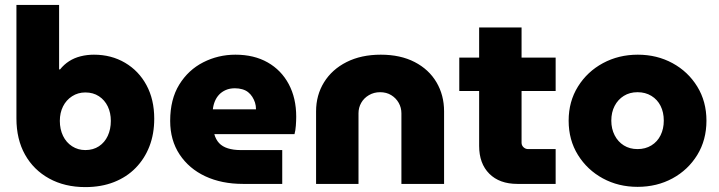

<svg xmlns="http://www.w3.org/2000/svg" viewBox="-20 -750 2933 783"><path d="M328 13Q244 13 180.5 -22Q117 -57 82 -119.5Q47 -182 47 -267V-730H221V-467H225Q241 -487 262 -500.5Q283 -514 309 -520.5Q335 -527 363 -527Q434 -527 490 -494Q546 -461 577.5 -402.5Q609 -344 609 -266Q609 -204 589.5 -153.5Q570 -103 533.5 -65.5Q497 -28 445 -7.5Q393 13 328 13ZM328 -138Q360 -138 383.5 -153.5Q407 -169 419.5 -196Q432 -223 432 -257Q432 -290 419.5 -316Q407 -342 383.5 -357.5Q360 -373 328 -373Q298 -373 274 -357.5Q250 -342 237 -316Q224 -290 224 -257Q224 -223 237 -196Q250 -169 274 -153.5Q298 -138 328 -138Z M971 0Q884 0 817.5 -31Q751 -62 712.5 -120Q674 -178 674 -257Q674 -345 711 -405Q748 -465 809 -496Q870 -527 940 -527Q1016 -527 1071.5 -495.5Q1127 -464 1157.5 -407Q1188 -350 1188 -274Q1188 -258 1186.5 -237.5Q1185 -217 1181 -203H854Q860 -181 873.5 -166.5Q887 -152 909.5 -145Q932 -138 961 -138H1131V0ZM848 -304H1024Q1024 -319 1020 -331.5Q1016 -344 1009 -355Q1002 -366 992 -374Q982 -382 968 -386Q954 -390 938 -390Q917 -390 901 -383Q885 -376 874 -364.5Q863 -353 856.5 -337.5Q850 -322 848 -304Z M1269 0V-296Q1269 -362 1301.5 -414.5Q1334 -467 1393.5 -497Q1453 -527 1533 -527Q1613 -527 1671 -497Q1729 -467 1760 -414.5Q1791 -362 1791 -296V0H1617V-288Q1617 -311 1606 -330.5Q1595 -350 1575.5 -362Q1556 -374 1530 -374Q1505 -374 1484.5 -362Q1464 -350 1453 -330.5Q1442 -311 1442 -288V0Z M2090 0Q2017 0 1975.5 -41.5Q1934 -83 1934 -155V-638H2107V-168Q2107 -157 2115 -149.5Q2123 -142 2134 -142H2246V0ZM1853 -379V-515H2246V-379Z M2580 12Q2502 12 2438.5 -22.5Q2375 -57 2337 -118Q2299 -179 2299 -258Q2299 -336 2337 -397Q2375 -458 2439 -492.5Q2503 -527 2581 -527Q2659 -527 2722.5 -492.5Q2786 -458 2823.5 -397Q2861 -336 2861 -258Q2861 -179 2823.5 -118Q2786 -57 2722.5 -22.5Q2659 12 2580 12ZM2580 -142Q2612 -142 2636.5 -157Q2661 -172 2674 -198.5Q2687 -225 2687 -258Q2687 -292 2674 -318Q2661 -344 2636.5 -359Q2612 -374 2580 -374Q2548 -374 2524 -359Q2500 -344 2486.5 -318Q2473 -292 2473 -258Q2473 -225 2486.5 -198.5Q2500 -172 2524 -157Q2548 -142 2580 -142Z"/></svg>

Font: MuseoModerno Thin ExtraBold
Style: Regular
Weight: 800
Version: Version 1.002